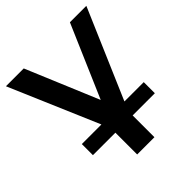

<svg xmlns="http://www.w3.org/2000/svg" viewBox="-199 -665 991 991"><g transform="rotate(-45 296.5 -170.0)"><path d="M233 194V35H69V-46H212L3 -534H133L299 -138L470 -534H590L380 -46H521V35H359V194Z"/></g></svg>

Font: Montserrat SemiBold
Style: Regular
Weight: 600
Designer: Julieta Ulanovsky
Foundry: Julieta Ulanovsky
Version: Version 9.000; ttfautohint (v1.8.4.7-5d5b)